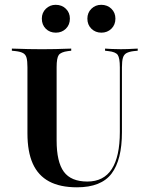

<svg xmlns="http://www.w3.org/2000/svg" viewBox="-20 -775 614 806"><path d="M95.2 -369.4V-492.7Q95.2 -518.5 91.5 -532.3Q87.9 -546 77 -552Q66.1 -558.1 45.2 -560.5L29.8 -562.1V-571Q41.9 -571 59.3 -570.2Q76.6 -569.4 98.8 -569Q121 -568.5 146 -568.5H156.5H166.9Q191.9 -568.5 212.9 -569Q233.9 -569.4 250.8 -570.2Q267.7 -571 279 -571V-562.1L265.3 -560.5Q235.5 -556.5 226.6 -544Q217.7 -531.5 217.7 -492.7V-369.4ZM303.2 11.3Q232.3 11.3 186.3 -13.3Q140.3 -37.9 117.7 -87.9Q95.2 -137.9 95.2 -215.3V-369.4H217.7V-185.5Q217.7 -95.2 248 -54Q278.2 -12.9 346.8 -12.9Q415.3 -12.9 449.2 -65.3Q483.1 -117.7 483.1 -221V-369.4H491.9V-220.2Q491.9 -104 448.4 -46.4Q404.8 11.3 303.2 11.3ZM483.1 -369.4V-492.7Q483.1 -531.5 474.2 -544.4Q465.3 -557.3 434.7 -560.5L421 -562.1V-571Q431.5 -570.2 448.8 -569.4Q466.1 -568.5 487.1 -568.5Q502.4 -568.5 515.7 -569Q529 -569.4 540.3 -570.2Q551.6 -571 558.1 -571V-562.1L541.9 -560.5Q521.8 -558.1 510.9 -552Q500 -546 496 -532.3Q491.9 -518.5 491.9 -492.7V-369.4ZM214.5 -637.9Q188.7 -637.9 172.2 -654.4Q155.6 -671 155.6 -696.8Q155.6 -721.8 172.6 -738.3Q189.5 -754.8 213.7 -754.8Q239.5 -754.8 256.5 -738.3Q273.4 -721.8 273.4 -696.8Q273.4 -671 256.5 -654.4Q239.5 -637.9 214.5 -637.9ZM405.6 -637.9Q380.6 -637.9 363.7 -654.4Q346.8 -671 346.8 -696.8Q346.8 -721.8 363.7 -738.3Q380.6 -754.8 404.8 -754.8Q430.6 -754.8 447.6 -738.3Q464.5 -721.8 464.5 -696.8Q464.5 -671 447.6 -654.4Q430.6 -637.9 405.6 -637.9Z"/></svg>

Font: Playfair 144pt SemiCondensed
Style: Bold
Weight: 700
Width: 4
Designer: Claus Eggers Sørensen
Foundry: Claus Eggers Sørensen
Version: Version 2.203